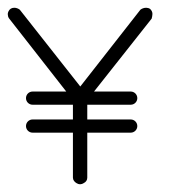

<svg xmlns="http://www.w3.org/2000/svg" viewBox="-39 -475 449 495"><path d="M298 -239H203.4L352 -427C353 -431 354 -435 354 -439C354 -444 352 -448 348 -452C345 -454 341 -455 338 -455C332 -455 327 -453 323 -450L168 -252L12 -450C8 -453 3 -455 -2 -455C-9 -455 -14 -452 -17 -446C-18 -444 -19 -441 -19 -439C-19 -435 -18 -431 -16 -428L131.8 -239H45C35.6 -239 28 -231.4 28 -222C28 -212.6 35.6 -205 45 -205H149V-167H45C35.6 -167 28 -159.4 28 -150C28 -140.6 35.6 -133 45 -133H149V-17C149 -11 153 -6 158 -3C161 -1 164 0 168 0C171 0 174 -1 177 -3C183 -6 186 -11 186 -17V-133H298C307.4 -133 315 -140.6 315 -150C315 -159.4 307.4 -167 298 -167H186V-205H298C307.4 -205 315 -212.6 315 -222C315 -231.4 307.4 -239 298 -239Z"/></svg>

Font: LetsTrace
Style: basic
Weight: 500
Version: Version 002.000